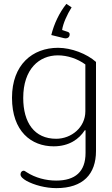

<svg xmlns="http://www.w3.org/2000/svg" viewBox="-20 -745 580 992"><path d="M310 -548C327 -544 340 -551 340 -568C340 -574 336 -578 331 -580L301 -590C305 -622 327 -671 350 -707L323 -725C286 -679 259 -621 245 -564ZM271 227C410 227 476 154 476 35V-425C429 -467 349 -498 280 -498C148 -498 42 -411 42 -240C42 -66 142 11 257 11C338 11 389 -27 418 -72H422V45C422 142 369 188 270 188C218 188 163 174 118 145C110 140 107 137 102 137C94 137 86 144 86 156C86 169 101 180 116 189C156 211 215 227 271 227ZM270 -28C158 -28 100 -111 100 -239C100 -389 183 -459 279 -459C328 -459 380 -442 421 -412V-170C421 -87 349 -28 270 -28Z"/></svg>

Font: Maitree Light
Style: Regular
Weight: 300
Designer: CadsonDemak Team
Foundry: CadsonDemak
Version: Version 1.000;PS 001.000;hotconv 1.0.88;makeotf.lib2.5.64775